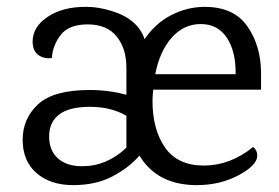

<svg xmlns="http://www.w3.org/2000/svg" viewBox="-20 -524 811 559"><path d="M432 -308H666Q667 -374 640.5 -414Q614 -454 564.5 -454Q515 -454 480 -414.5Q445 -375 432 -308ZM348 -187Q303 -213 242 -213Q181 -213 152 -190.5Q123 -168 123 -127Q123 -86 148.5 -63Q174 -40 219 -40Q291 -40 348 -94ZM576 -504Q661 -504 700.5 -447Q740 -390 740 -311V-263H426Q424 -243 424 -230Q424 -147 460.5 -94.5Q497 -42 573.5 -42Q650 -42 717 -96Q729 -87 729 -71Q729 -43 675 -14Q621 15 553 15Q438 15 386 -71Q356 -36 307.5 -10.5Q259 15 193 15Q127 15 86.5 -20Q46 -55 46 -117Q46 -179 91 -220.5Q136 -262 241 -262Q297 -262 348 -248V-327Q348 -383 319.5 -418Q291 -453 235.5 -453Q180 -453 156.5 -422Q133 -391 131 -355Q108 -352 91.5 -364Q75 -376 75 -403Q75 -446 119.5 -475.5Q164 -505 233 -504Q267 -504 305 -492Q381 -469 401 -410Q432 -456 478.5 -480Q525 -504 576 -504Z"/></svg>

Font: Karma
Style: Regular
Weight: 400
Designer: Joana Correia
Foundry: Indian Type Foundry
Version: Version 1.202;PS 1.0;hotconv 1.0.78;makeotf.lib2.5.61930; tt